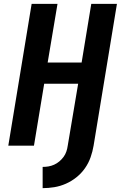

<svg xmlns="http://www.w3.org/2000/svg" viewBox="-20 -755 640 995"><path d="M201 220V110Q216 110 231 107.5Q246 105 260.5 98.5Q275 92 287.5 81.5Q300 71 309.5 58Q319 45 324 30Q329 15 331 0L385 -321H209L156 0H23L144 -735H278L227 -431H403L453 -735H586L465 0Q460 30 449.5 60Q439 90 420.5 116.5Q402 143 376.5 163.5Q351 184 321.5 197Q292 210 261.5 215Q231 220 201 220Z"/></svg>

Font: Iosevka Curly XBdEx
Style: Italic
Weight: 800
Width: 7
Italic angle: -9°
Monospace: yes
Designer: Belleve Invis
Foundry: Belleve Invis
Version: Version 11.1.0; ttfautohint (v1.8.3)